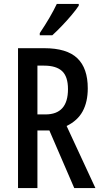

<svg xmlns="http://www.w3.org/2000/svg" viewBox="-20 -960 517 980"><path d="M206 -714Q321 -714 374.5 -663Q428 -612 428 -509Q428 -440 402 -392Q376 -344 320 -317L467 0H359L232 -294H171V0H72V-714ZM205 -625H171V-376H212Q327 -376 327 -505Q327 -569 297 -597Q267 -625 205 -625ZM382 -931Q369 -911 345 -882.5Q321 -854 294.5 -826.5Q268 -799 247 -780H183V-791Q237 -871 270 -940H382Z"/></svg>

Font: Noto Sans Sinhala ExtraCondensed Medium
Style: Regular
Weight: 500
Width: 2
Designer: Jelle Bosma - Monotype Design Team
Foundry: Monotype Imaging Inc.
Version: Version 2.006; ttfautohint (v1.8.4.7-5d5b)